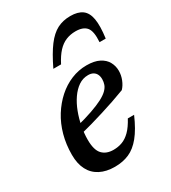

<svg xmlns="http://www.w3.org/2000/svg" viewBox="-172 -772 776 873"><g transform="rotate(-30 215.5 -336.0)"><path d="M273.5 -411.5Q246 -411.5 223.2 -396Q200.5 -380.5 182.2 -354Q164 -327.5 151.5 -294.5Q139 -261.5 132.2 -226Q125.5 -190.5 125.5 -157Q125.5 -103.5 146.5 -81.2Q167.5 -59 205 -59Q230 -59 251.8 -67.2Q273.5 -75.5 293.2 -95.2Q313 -115 332 -150.5H365Q338 -88.5 309.2 -53.2Q280.5 -18 247.2 -3.5Q214 11 172 11Q127 11 94.8 -5.8Q62.5 -22.5 45.8 -54.8Q29 -87 29 -134Q29 -188 42.2 -236.2Q55.5 -284.5 80.2 -324Q105 -363.5 137.5 -392.5Q170 -421.5 208.8 -437.5Q247.5 -453.5 289.5 -453.5Q330.5 -453.5 356 -440.2Q381.5 -427 393.2 -405.5Q405 -384 405 -358.5Q405 -335.5 396 -313Q387 -290.5 372.5 -275.5Q341 -263.5 308.2 -252.2Q275.5 -241 242.2 -230.8Q209 -220.5 175.8 -211Q142.5 -201.5 110 -193.5L111.5 -233.5Q164.5 -247 201.5 -260Q238.5 -273 262 -285.2Q285.5 -297.5 298.2 -310Q311 -322.5 315.8 -335.8Q320.5 -349 320.5 -363.5Q320.5 -378 315.2 -388.8Q310 -399.5 299.5 -405.5Q289 -411.5 273.5 -411.5ZM323.5 -612.5Q296.5 -612.5 273.2 -603Q250 -593.5 230.2 -572.2Q210.5 -551 192 -515H151.5Q182.5 -579.5 210.2 -616.2Q238 -653 268.5 -668.8Q299 -684.5 338 -684.5Q377 -684.5 399.5 -668.2Q422 -652 428.5 -615Q435 -578 426.5 -515H394Q398 -570.5 380.8 -591.5Q363.5 -612.5 323.5 -612.5Z"/></g></svg>

Font: Newsreader 16pt 16pt Medium
Style: Italic
Weight: 500
Italic angle: -17°
Version: Version 1.003